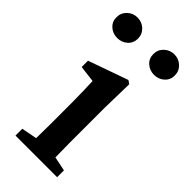

<svg xmlns="http://www.w3.org/2000/svg" viewBox="-241 -750 796 796"><g transform="rotate(45 157.0 -352.0)"><path d="M281 -40V0H37V-40L105 -53Q106 -91 106 -134Q106 -177 106 -210V-260Q106 -301 105 -328.5Q104 -356 103 -386L30 -395V-432L205 -494L220 -484L217 -345V-210Q217 -177 217 -133.5Q217 -90 218 -53ZM265 -584Q239 -584 220.5 -600.5Q202 -617 202 -643Q202 -669 220.5 -686.5Q239 -704 265 -704Q291 -704 309.5 -686.5Q328 -669 328 -643Q328 -617 309.5 -600.5Q291 -584 265 -584ZM49 -584Q23 -584 4.5 -600.5Q-14 -617 -14 -643Q-14 -669 4.5 -686.5Q23 -704 49 -704Q75 -704 93.5 -686.5Q112 -669 112 -643Q112 -617 93.5 -600.5Q75 -584 49 -584Z"/></g></svg>

Font: Source Serif Pro Semibold
Style: Regular
Weight: 600
Designer: Frank Grießhammer
Foundry: Adobe Systems Incorporated
Version: Version 1.014;PS Version 1.0;hotconv 1.0.73;makeotf.lib2.5.5